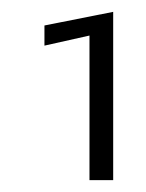

<svg xmlns="http://www.w3.org/2000/svg" viewBox="-20 -674 246 324"><path d="M131 -370V-614L55 -597V-631L171 -654V-370Z"/></svg>

Font: Kanit ExtraLight
Style: Regular
Weight: 275
Designer: Katatrad Team
Foundry: CadsonDemak
Version: Version 2.000; ttfautohint (v1.8.3)